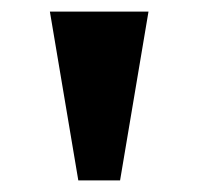

<svg xmlns="http://www.w3.org/2000/svg" viewBox="-20 -734 343 331"><path d="M115 -423H187L236 -714H66Z"/></svg>

Font: Noto Serif Tamil Condensed Black
Style: Regular
Weight: 900
Width: 3
Designer: Indian Type Foundry, Tom Grace, and the Monotype Design Team
Foundry: Monotype Imaging Inc.
Version: Version 2.004